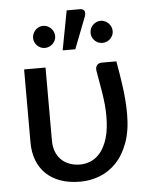

<svg xmlns="http://www.w3.org/2000/svg" viewBox="-54 -795 661 848"><g transform="rotate(-5 277.0 -371.5)"><path d="M63.5 0ZM158.5 -507.5V-184Q158.5 -156.5 166.8 -135Q175 -113.5 190.2 -98.5Q205.5 -83.5 226.8 -75.5Q248 -67.5 274 -67.5Q298 -67.5 321.8 -77.5Q345.5 -87.5 364.8 -111.2Q384 -135 395.8 -174Q407.5 -213 407.5 -271.5Q407.5 -297 405 -322.5Q402.5 -348 398.5 -373.5Q394.5 -399 389.8 -424.5Q385 -450 381 -475.5Q380 -484.5 382.2 -490.5Q384.5 -496.5 388.2 -500.2Q392 -504 397.2 -505.8Q402.5 -507.5 407.5 -507.5H472.5Q478 -476 482.8 -447.2Q487.5 -418.5 491.2 -390Q495 -361.5 497.2 -332.5Q499.5 -303.5 499.5 -271.5Q499.5 -198.5 480.2 -145.5Q461 -92.5 428.8 -58.5Q396.5 -24.5 354.8 -8.2Q313 8 268 8Q219.5 8 181.5 -5.2Q143.5 -18.5 117.2 -43.5Q91 -68.5 77.2 -104Q63.5 -139.5 63.5 -184V-507.5ZM240.5 -576.5 273.5 -751H332.5Q346.5 -751 351.5 -742Q356.5 -733 351.5 -718L296.5 -576.5ZM468 -642Q468 -632 464 -623.5Q460 -615 453.2 -608.2Q446.5 -601.5 437.5 -597.8Q428.5 -594 418.5 -594Q408.5 -594 399.8 -597.8Q391 -601.5 384.2 -608.2Q377.5 -615 373.8 -623.5Q370 -632 370 -642Q370 -652.5 373.8 -661.5Q377.5 -670.5 384.2 -677.2Q391 -684 399.8 -688Q408.5 -692 418.5 -692Q428.5 -692 437.5 -688Q446.5 -684 453.2 -677.2Q460 -670.5 464 -661.5Q468 -652.5 468 -642ZM213 -642Q213 -632 209 -623.5Q205 -615 198.2 -608.2Q191.5 -601.5 182.5 -597.8Q173.5 -594 163.5 -594Q153.5 -594 144.8 -597.8Q136 -601.5 129.5 -608.2Q123 -615 119 -623.5Q115 -632 115 -642Q115 -652.5 119 -661.5Q123 -670.5 129.5 -677.2Q136 -684 144.8 -688Q153.5 -692 163.5 -692Q173.5 -692 182.5 -688Q191.5 -684 198.2 -677.2Q205 -670.5 209 -661.5Q213 -652.5 213 -642Z"/></g></svg>

Font: Lato Medium
Style: Regular
Weight: 500
Designer: Lukasz Dziedzic
Foundry: tyPoland Lukasz Dziedzic
Version: Version 2.006; 2014-01-15